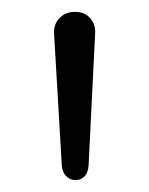

<svg xmlns="http://www.w3.org/2000/svg" viewBox="-20 -731 251 323"><path d="M107 -428Q98 -428 91.5 -434.5Q85 -441 84 -452L71 -674Q70 -690 80 -700.5Q90 -711 106 -711Q117 -711 124.5 -706.5Q132 -702 136.5 -693.5Q141 -685 140 -674L129 -452Q128 -440 122 -434Q116 -428 107 -428Z"/></svg>

Font: Nunito ExtraLight Light
Style: Regular
Weight: 300
Version: Version 3.602